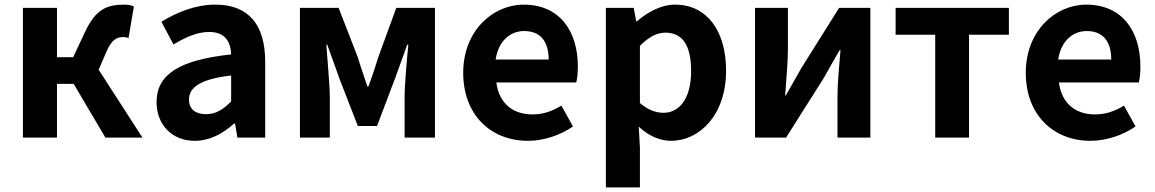

<svg xmlns="http://www.w3.org/2000/svg" viewBox="-20 -594 4986 829"><path d="M79 0H226V-232H298L435 0H595L406 -293L440 -372C464 -426 486 -434 514 -434C522 -434 528 -432 535 -430L558 -566C546 -572 531 -574 516 -574C440 -574 393 -553 347 -456L296 -347H226V-560H79Z M821 14C886 14 942 -17 990 -60H995L1005 0H1125V-327C1125 -489 1052 -574 910 -574C822 -574 742 -540 677 -500L729 -402C781 -433 831 -456 883 -456C952 -456 976 -414 978 -359C753 -335 656 -272 656 -153C656 -57 721 14 821 14ZM870 -101C827 -101 796 -120 796 -164C796 -215 841 -252 978 -268V-156C943 -121 912 -101 870 -101Z M1275 0H1404V-173C1404 -230 1393 -339 1389 -401H1393C1409 -355 1431 -297 1447 -251L1525 -50H1608L1684 -251C1700 -297 1722 -353 1738 -401H1743C1737 -339 1727 -230 1727 -173V0H1858V-560H1691L1614 -349C1600 -303 1586 -262 1571 -221H1566C1553 -262 1538 -303 1524 -349L1442 -560H1275Z M2259 14C2328 14 2399 -10 2454 -48L2404 -138C2363 -113 2324 -100 2279 -100C2195 -100 2135 -147 2123 -238H2468C2472 -252 2475 -279 2475 -306C2475 -462 2395 -574 2241 -574C2108 -574 1980 -461 1980 -280C1980 -95 2102 14 2259 14ZM2120 -337C2132 -418 2184 -460 2243 -460C2316 -460 2349 -412 2349 -337Z M2596 215H2743V44L2738 -47C2780 -8 2828 14 2877 14C3000 14 3115 -97 3115 -289C3115 -461 3032 -574 2895 -574C2834 -574 2777 -542 2730 -502H2727L2716 -560H2596ZM2845 -107C2814 -107 2779 -118 2743 -149V-396C2781 -434 2815 -453 2853 -453C2930 -453 2964 -394 2964 -287C2964 -165 2911 -107 2845 -107Z M3240 0H3374L3538 -259C3556 -291 3585 -344 3605 -377H3609C3603 -307 3596 -233 3596 -176V0H3738V-560H3603L3440 -300C3422 -268 3392 -216 3373 -182H3370C3375 -252 3382 -327 3382 -383V-560H3240Z M4018 0H4164V-444H4336V-560H3847V-444H4018Z M4688 14C4757 14 4828 -10 4883 -48L4833 -138C4792 -113 4753 -100 4708 -100C4624 -100 4564 -147 4552 -238H4897C4901 -252 4904 -279 4904 -306C4904 -462 4824 -574 4670 -574C4537 -574 4409 -461 4409 -280C4409 -95 4531 14 4688 14ZM4549 -337C4561 -418 4613 -460 4672 -460C4745 -460 4778 -412 4778 -337Z"/></svg>

Font: Noto Sans Mono CJK SC
Style: Bold
Weight: 700
Designer: Ryoko NISHIZUKA 西塚涼子 (kana, bopomofo & ideographs); Paul D. Hunt (Latin, Greek & Cyrillic); Sandoll Communications 산돌커뮤니
Foundry: Adobe
Version: Version 2.004;hotconv 1.0.118;makeotfexe 2.5.65603